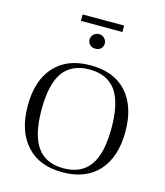

<svg xmlns="http://www.w3.org/2000/svg" viewBox="-127 -965 920 1070"><g transform="rotate(15 333.0 -429.5)"><path d="M51.8 -298.8Q51.8 -447.3 127 -527.8Q199.7 -606.9 333 -606.9Q468.8 -606.9 542 -525.9Q615.2 -444.3 615.2 -298.8Q615.2 -153.3 541 -70.8Q466.8 9.8 333 9.8Q199.7 9.8 127 -70.8Q51.8 -152.8 51.8 -298.8ZM131.8 -298.8Q131.8 -151.4 182.1 -82Q231.9 -13.2 333 -13.2Q435.1 -13.2 484.9 -82Q535.2 -151.4 535.2 -298.8Q535.2 -445.8 484.9 -515.1Q434.6 -583 333 -583Q232.4 -583 182.1 -515.1Q131.8 -445.8 131.8 -298.8ZM301.8 -774.9Q315.4 -787.1 333 -787.1Q350.1 -787.1 363.8 -774.9Q377 -761.7 377 -744.1Q377 -726.6 365.2 -714.8Q353.5 -703.1 333 -703.1Q313.5 -703.1 301.8 -714.8Q289.1 -726.1 289.1 -744.1Q289.1 -762.2 301.8 -774.9ZM215.8 -832V-869.1H455.1V-832Z"/></g></svg>

Font: Unna Light
Style: Regular
Weight: 300
Designer: Jorge de Buen Unna
Foundry: Omnibus-Type
Version: Version 2.007;PS 002.007;hotconv 1.0.88;makeotf.lib2.5.64775